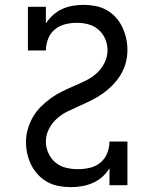

<svg xmlns="http://www.w3.org/2000/svg" viewBox="-20 -763 640 791"><path d="M272 8Q247 8 222.5 3.5Q198 -1 176.5 -12.5Q155 -24 137.5 -42.5Q120 -61 109 -83Q98 -105 92.5 -129Q87 -153 87 -178Q87 -205 94.5 -231Q102 -257 115.5 -280.5Q129 -304 148 -323Q167 -342 189 -358Q211 -374 235.5 -386Q260 -398 284.5 -408.5Q309 -419 333.5 -431Q358 -443 378 -461Q398 -479 410.5 -504Q423 -529 423 -556Q423 -580 413.5 -602.5Q404 -625 385.5 -641Q367 -657 343.5 -663Q320 -669 296 -669Q272 -669 248 -663Q224 -657 205.5 -641.5Q187 -626 178 -602.5Q169 -579 169 -555H95V-735H169V-666Q181 -685 198 -700.5Q215 -716 235.5 -725.5Q256 -735 278.5 -739Q301 -743 324 -743Q348 -743 372.5 -738.5Q397 -734 418.5 -722Q440 -710 456.5 -692Q473 -674 483.5 -652Q494 -630 499.5 -606Q505 -582 505 -557Q505 -530 498 -504Q491 -478 477 -455Q463 -432 444 -412.5Q425 -393 403 -377.5Q381 -362 357 -350Q333 -338 308 -327Q283 -316 258.5 -304Q234 -292 214 -274Q194 -256 181.5 -231.5Q169 -207 169 -180Q169 -155 179.5 -132Q190 -109 208.5 -93.5Q227 -78 251.5 -72Q276 -66 300 -66Q325 -66 349.5 -71.5Q374 -77 393 -92.5Q412 -108 421.5 -131.5Q431 -155 431 -180H505V0H431V-70Q419 -50 401.5 -34.5Q384 -19 362.5 -9.5Q341 0 318 4Q295 8 272 8Z"/></svg>

Font: Iosevka Etoile
Style: Regular
Weight: 400
Designer: Belleve Invis
Foundry: Belleve Invis
Version: Version 33.2.4